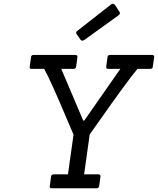

<svg xmlns="http://www.w3.org/2000/svg" viewBox="-20 -1014 850 1034"><path d="M500 0H259Q246 0 248 -12L255 -63Q256 -75 270 -75H346L376 -289Q375 -290 346 -359Q255 -576 218 -643H150Q138 -643 140 -655L147 -706Q148 -718 161 -718H386Q398 -718 397 -706L390 -655Q388 -643 376 -643H310L428 -365H434L628 -643H563Q550 -643 552 -655L559 -706Q560 -718 573 -718H799Q812 -718 810 -706L803 -655Q802 -643 788 -643H720Q660 -570 512 -359L463 -290L433 -75H510Q522 -75 521 -63L514 -12Q512 0 500 0ZM433 -798Q428 -795 422.5 -795Q417 -795 413 -801L393 -830Q390 -833 390 -838Q390 -843 398 -849L578 -990Q583 -994 587 -994L598 -989L623 -951Q626 -947 626 -942.5Q626 -938 619 -932Z"/></svg>

Font: Sanchez
Style: Italic
Weight: 400
Designer: Daniel Hernández
Foundry: LatinoType
Version: Version 1.001